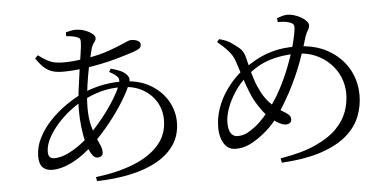

<svg xmlns="http://www.w3.org/2000/svg" viewBox="-54 -894 2108 1043"><g transform="rotate(-5 1000.0 -372.5)"><path d="M431 20Q553 5 641.5 -31Q730 -67 778 -123.5Q826 -180 826 -258Q826 -312 799.5 -356.5Q773 -401 724 -428Q675 -455 607 -455Q549 -455 499 -441.5Q449 -428 395 -400Q332 -365 283.5 -318Q235 -271 208.5 -224.5Q182 -178 182 -140Q182 -120 190.5 -111Q199 -102 216 -102Q245 -102 278.5 -116Q312 -130 346 -153.5Q380 -177 408 -204Q436 -231 464.5 -264Q493 -297 519 -332.5Q545 -368 565 -402Q585 -436 596 -463Q609 -494 598 -509Q587 -524 552 -543L562 -560Q589 -553 611.5 -543.5Q634 -534 649 -517Q657 -507 658.5 -497.5Q660 -488 655 -474Q639 -431 605 -376Q571 -321 526.5 -265.5Q482 -210 432 -161Q371 -102 310.5 -71Q250 -40 198 -40Q165 -40 146.5 -59Q128 -78 128 -118Q128 -170 152.5 -218.5Q177 -267 216.5 -309Q256 -351 303 -384Q350 -417 395 -438Q436 -458 492.5 -471.5Q549 -485 612 -485Q703 -485 766 -449.5Q829 -414 862 -358Q895 -302 895 -240Q895 -169 860 -117Q825 -65 763 -30.5Q701 4 617 22Q533 40 435 42ZM449 -85Q431 -85 416 -110Q401 -135 390.5 -174.5Q380 -214 375 -260.5Q370 -307 370 -349Q370 -394 377 -449.5Q384 -505 392 -560Q400 -615 406.5 -657.5Q413 -700 413 -719Q413 -732 409.5 -737Q406 -742 395 -746Q381 -751 366.5 -753.5Q352 -756 336 -757L337 -778Q350 -781 364 -784Q378 -787 387 -787Q416 -787 440.5 -778Q465 -769 480 -756.5Q495 -744 495 -734Q495 -724 490 -717Q485 -710 479 -701.5Q473 -693 468 -675Q461 -649 452 -610Q443 -571 435.5 -527Q428 -483 423 -439.5Q418 -396 418 -361Q418 -305 427.5 -265.5Q437 -226 449 -198.5Q461 -171 470 -151Q479 -131 479 -112Q479 -98 470.5 -91.5Q462 -85 449 -85ZM302 -566Q270 -566 245.5 -573.5Q221 -581 200.5 -599.5Q180 -618 158 -651L174 -667Q201 -646 222 -635Q243 -624 263.5 -620Q284 -616 309 -616Q339 -616 369 -619Q399 -622 428 -626Q507 -639 560.5 -658Q614 -677 644 -691Q674 -705 683 -705Q709 -705 722.5 -697Q736 -689 736 -677Q736 -667 731 -660.5Q726 -654 713 -648Q696 -641 665 -631Q634 -621 594 -610Q554 -599 510 -590Q466 -581 423 -575Q394 -571 362.5 -568.5Q331 -566 302 -566Z M1439 6Q1556 -13 1631 -47Q1706 -81 1748.5 -124.5Q1791 -168 1808 -216.5Q1825 -265 1825 -313Q1825 -361 1807 -404Q1789 -447 1755 -480.5Q1721 -514 1675 -533.5Q1629 -553 1572 -553Q1496 -553 1429 -532.5Q1362 -512 1299 -458Q1257 -422 1227.5 -377Q1198 -332 1183 -289.5Q1168 -247 1168 -214Q1168 -172 1181.5 -153.5Q1195 -135 1216 -135Q1246 -135 1267.5 -146Q1289 -157 1314 -176Q1339 -195 1366.5 -225.5Q1394 -256 1420.5 -294Q1447 -332 1467 -371Q1497 -428 1520 -487.5Q1543 -547 1557.5 -600.5Q1572 -654 1576 -692Q1577 -709 1570 -715.5Q1563 -722 1549 -726Q1536 -730 1521 -731.5Q1506 -733 1488 -733L1486 -754Q1498 -759 1513.5 -763.5Q1529 -768 1544 -768Q1561 -768 1580.5 -762Q1600 -756 1617.5 -746Q1635 -736 1645.5 -724Q1656 -712 1656 -703Q1656 -688 1647.5 -675Q1639 -662 1632 -642Q1623 -611 1612.5 -579Q1602 -547 1589 -511Q1576 -475 1558 -434.5Q1540 -394 1515 -346Q1485 -291 1458.5 -250.5Q1432 -210 1404.5 -180Q1377 -150 1342 -124Q1312 -101 1277.5 -84Q1243 -67 1200 -67Q1171 -67 1152.5 -84.5Q1134 -102 1125 -129.5Q1116 -157 1116 -187Q1116 -243 1133 -292Q1150 -341 1176 -380Q1202 -419 1229 -447Q1256 -475 1275 -489Q1312 -516 1354 -539.5Q1396 -563 1449 -577.5Q1502 -592 1571 -592Q1673 -592 1745.5 -552Q1818 -512 1857 -446Q1896 -380 1896 -298Q1896 -240 1874.5 -184.5Q1853 -129 1802 -83.5Q1751 -38 1663.5 -8Q1576 22 1444 30ZM1484 -175Q1467 -175 1447.5 -186Q1428 -197 1415 -207Q1381 -233 1354 -271.5Q1327 -310 1310 -347Q1295 -382 1282.5 -418Q1270 -454 1260 -487Q1250 -520 1241 -545Q1231 -573 1208.5 -598.5Q1186 -624 1150 -654L1163 -668Q1181 -664 1199 -656.5Q1217 -649 1230 -639Q1247 -628 1269 -609.5Q1291 -591 1299 -558Q1305 -535 1313 -501.5Q1321 -468 1333 -431.5Q1345 -395 1363 -361Q1386 -318 1417.5 -289.5Q1449 -261 1479 -244Q1493 -236 1504 -226Q1515 -216 1515 -201Q1515 -188 1506.5 -181.5Q1498 -175 1484 -175Z"/></g></svg>

Font: Noto Serif JP
Style: Regular
Weight: 400
Designer: Ryoko NISHIZUKA  (kana & ideographs); Frank Grießhammer (Latin, Greek & Cyrillic); Wenlong ZHANG  (bopomofo); Sandoll Co
Foundry: Adobe
Version: Version 2.003-H1;hotconv 1.1.1;makeotfexe 2.6.0